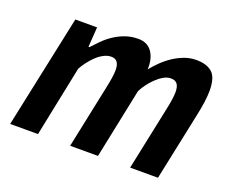

<svg xmlns="http://www.w3.org/2000/svg" viewBox="-90 -655 948 797"><g transform="rotate(20 383.5 -257.0)"><path d="M283 0 340 -272Q346 -300 349.5 -321.5Q353 -343 353 -360Q353 -406 318 -406Q301 -406 284 -397Q267 -388 252.5 -374Q238 -360 225.5 -343.5Q213 -327 205 -312L141 0H18L124 -500H220L214 -412H218Q233 -428 250.5 -446Q268 -464 290 -479Q312 -494 339 -504Q366 -514 398 -514Q438 -514 458.5 -485Q479 -456 477 -408Q492 -427 511.5 -446Q531 -465 553.5 -480Q576 -495 601.5 -504.5Q627 -514 654 -514Q700 -514 724.5 -492.5Q749 -471 749 -412Q749 -369 734 -300L671 0H548L607 -281Q612 -304 615 -324Q618 -344 618 -359Q618 -382 609.5 -394Q601 -406 581 -406Q565 -406 548.5 -396.5Q532 -387 517 -372.5Q502 -358 489.5 -341Q477 -324 470 -309L406 0Z"/></g></svg>

Font: PT Sans
Style: Bold Italic
Weight: 700
Italic angle: -12°
Designer: A.Korolkova, O.Umpeleva, V.Yefimov
Foundry: ParaType Ltd
Version: Version 2.003W OFL